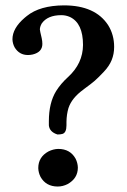

<svg xmlns="http://www.w3.org/2000/svg" viewBox="-20 -678 470 708"><path d="M127 -569.8Q127 -565.4 133.8 -537.1Q136.2 -526.4 136.2 -516.1Q136.2 -485.8 100.6 -477.1Q91.8 -475.1 83 -475.1Q51.3 -475.1 34.2 -502.9Q26.4 -517.1 25.9 -533.2Q25.9 -573.7 70.8 -612.3Q75.2 -616.2 79.1 -619.1Q127 -657.7 215.8 -658.2Q331.5 -658.2 378.9 -585Q400.9 -549.8 400.9 -504.9Q400.9 -479 391.8 -456.5Q382.8 -434.1 361.8 -412.1Q340.8 -390.1 329.3 -380.1Q317.9 -370.1 289.1 -349.1L288.1 -348.1Q244.6 -316.9 232.4 -279.3Q225.6 -256.3 225.1 -229V-215.8Q225.1 -188.5 210 -184.1Q202.6 -182.1 191.9 -182.1Q162.6 -191.4 160.2 -215.8V-231Q160.2 -298.8 187 -342.3Q204.1 -369.6 231 -394Q285.6 -443.8 286.1 -512.2Q286.1 -592.3 238.3 -615.2Q223.1 -622.1 206.1 -622.1Q155.3 -622.1 133.8 -591.3Q127.4 -580.1 127 -569.8ZM121.1 -58.1Q121.1 -99.1 158.7 -119.6Q176.3 -128.4 194.8 -128.9Q238.8 -128.9 258.8 -92.8Q266.6 -77.1 267.1 -60.1Q267.1 -20 229 1Q211.4 9.8 192.9 9.8Q149.4 9.8 129.4 -25.9Q121.6 -41.5 121.1 -58.1Z"/></svg>

Font: Linux Libertine O
Style: Bold
Weight: 700
Designer: Philipp H. Poll
Foundry: Philipp H. Poll
Version: Version 5.0.0